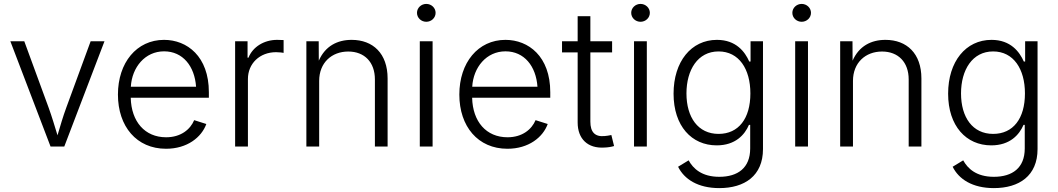

<svg xmlns="http://www.w3.org/2000/svg" viewBox="-20 -760 5486 996"><path d="M242.2 0H313.5L522 -545.9H450.2L324.2 -202.6C306.2 -154.3 292.5 -105.5 278.3 -58.1C263.7 -105.5 249.5 -154.3 231.9 -202.6L106 -545.9H33.7Z M841.3 11.7C951.2 11.7 1025.4 -47.9 1050.3 -116.7L987.3 -136.7C967.3 -88.9 918.5 -47.9 841.8 -47.9C731.4 -47.9 661.1 -128.9 658.2 -252.9H1063.5V-281.7C1063.5 -467.3 950.7 -553.2 831.1 -553.2C688.5 -553.2 591.8 -434.6 591.8 -269.5C591.8 -104 688.5 11.7 841.3 11.7ZM658.7 -310.1C664.6 -411.1 732.4 -493.7 831.1 -493.7C928.7 -493.7 989.7 -416.5 997.1 -310.1Z M1199.7 0H1266.1V-350.1C1266.1 -430.7 1327.6 -489.3 1412.1 -489.3C1429.7 -489.3 1446.3 -486.8 1451.2 -485.8V-552.2L1417.5 -553.2C1349.6 -553.2 1291 -516.6 1269 -460.9H1264.2V-545.9H1199.7Z M1635.7 -340.3C1635.7 -434.1 1700.2 -492.7 1786.6 -492.7C1870.6 -492.7 1924.8 -437.5 1924.8 -348.1V0H1990.7V-353C1990.7 -482.4 1915 -553.2 1804.2 -553.2C1730 -553.2 1667 -521 1633.8 -445.3L1633.3 -545.9H1569.3V0H1635.7Z M2157.7 0H2224.1V-545.9H2157.7ZM2191.4 -647C2217.8 -647 2239.7 -667.5 2239.7 -693.4C2239.7 -719.2 2217.8 -739.7 2191.4 -739.7C2165 -739.7 2143.1 -719.2 2143.1 -693.4C2143.1 -667.5 2165 -647 2191.4 -647Z M2612.3 11.7C2722.2 11.7 2796.4 -47.9 2821.3 -116.7L2758.3 -136.7C2738.3 -88.9 2689.5 -47.9 2612.8 -47.9C2502.4 -47.9 2432.1 -128.9 2429.2 -252.9H2834.5V-281.7C2834.5 -467.3 2721.7 -553.2 2602.1 -553.2C2459.5 -553.2 2362.8 -434.6 2362.8 -269.5C2362.8 -104 2459.5 11.7 2612.3 11.7ZM2429.7 -310.1C2435.5 -411.1 2503.4 -493.7 2602.1 -493.7C2699.7 -493.7 2760.7 -416.5 2768.1 -310.1Z M2976.6 -675.8V-545.9H2895.5V-488.3H2976.6V-124.5C2976.6 -39.6 3028.8 11.2 3115.7 5.4C3132.8 4.9 3151.4 2 3165.5 -2.4L3151.4 -59.6C3140.1 -57.1 3125.5 -54.7 3116.2 -54.2C3066.4 -49.3 3042.5 -74.7 3042.5 -128.9V-488.3H3155.3V-545.9H3042.5V-675.8Z M3269 0H3335.4V-545.9H3269ZM3302.7 -647C3329.1 -647 3351.1 -667.5 3351.1 -693.4C3351.1 -719.2 3329.1 -739.7 3302.7 -739.7C3276.4 -739.7 3254.4 -719.2 3254.4 -693.4C3254.4 -667.5 3276.4 -647 3302.7 -647Z M3711.4 215.8C3842.3 215.8 3938 152.3 3938 13.2V-545.9H3873.5V-440.9H3866.7C3844.7 -490.7 3798.8 -553.2 3699.2 -553.2C3565.4 -553.2 3474.1 -440.4 3474.1 -273.9C3474.1 -106.4 3567.9 -5.9 3697.8 -5.9C3794.9 -5.9 3843.3 -61 3865.2 -112.3H3871.6V10.3C3871.6 110.8 3807.6 157.2 3711.4 157.2C3620.1 157.2 3575.7 114.3 3552.2 71.8L3497.6 105C3529.3 169.4 3600.1 215.8 3711.4 215.8ZM3707.5 -65.4C3601.1 -65.4 3541 -151.4 3541 -275.4C3541 -397 3599.6 -493.2 3707.5 -493.2C3813.5 -493.2 3872.6 -401.9 3872.6 -275.4C3872.6 -145 3811.5 -65.4 3707.5 -65.4Z M4105 0H4171.4V-545.9H4105ZM4138.7 -647C4165 -647 4187 -667.5 4187 -693.4C4187 -719.2 4165 -739.7 4138.7 -739.7C4112.3 -739.7 4090.3 -719.2 4090.3 -693.4C4090.3 -667.5 4112.3 -647 4138.7 -647Z M4404.8 -340.3C4404.8 -434.1 4469.2 -492.7 4555.7 -492.7C4639.6 -492.7 4693.8 -437.5 4693.8 -348.1V0H4759.8V-353C4759.8 -482.4 4684.1 -553.2 4573.2 -553.2C4499 -553.2 4436 -521 4402.8 -445.3L4402.3 -545.9H4338.4V0H4404.8Z M5135.7 215.8C5266.6 215.8 5362.3 152.3 5362.3 13.2V-545.9H5297.9V-440.9H5291C5269 -490.7 5223.1 -553.2 5123.5 -553.2C4989.7 -553.2 4898.4 -440.4 4898.4 -273.9C4898.4 -106.4 4992.2 -5.9 5122.1 -5.9C5219.2 -5.9 5267.6 -61 5289.6 -112.3H5295.9V10.3C5295.9 110.8 5231.9 157.2 5135.7 157.2C5044.4 157.2 5000 114.3 4976.6 71.8L4921.9 105C4953.6 169.4 5024.4 215.8 5135.7 215.8ZM5131.8 -65.4C5025.4 -65.4 4965.3 -151.4 4965.3 -275.4C4965.3 -397 5023.9 -493.2 5131.8 -493.2C5237.8 -493.2 5296.9 -401.9 5296.9 -275.4C5296.9 -145 5235.8 -65.4 5131.8 -65.4Z"/></svg>

Font: Raveo Light
Style: Regular
Weight: 300
Designer: Jakub Foglar, Rasmus Andersson (Inter)
Foundry: Jakubfoglar.com
Version: Version 1.100;Glyphs 3.2.3 (3260)